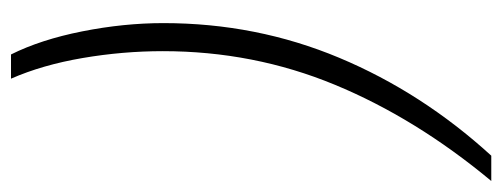

<svg xmlns="http://www.w3.org/2000/svg" viewBox="-302 -453 913 349"><g transform="rotate(90 154.5 -278.5)"><path d="M79 158Q52 104 37 28.5Q22 -47 22 -119Q22 -288 85 -438.5Q148 -589 263 -715H309Q195 -578 134 -430.5Q73 -283 73 -118Q73 -45 85.5 28Q98 101 123 158Z"/></g></svg>

Font: Noto Sans ExtraCondensed Light
Style: Italic
Weight: 300
Width: 2
Italic angle: -12°
Designer: Monotype Design Team
Foundry: Monotype Imaging Inc.
Version: Version 2.013; ttfautohint (v1.8.4.7-5d5b)